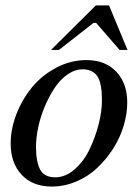

<svg xmlns="http://www.w3.org/2000/svg" viewBox="-20 -681 515 711"><path d="M422.9 -496.1 335.9 -596.2H326.2L198.2 -496.1H168.9L335 -661.1H383.8L452.1 -496.1ZM19.5 -149.4Q19.5 -203.6 41 -258.8Q62.5 -314 98.9 -358.2Q135.3 -402.3 188.5 -430.4Q241.7 -458.5 299.8 -458.5Q370.1 -458.5 410.6 -415.5Q451.2 -372.6 451.2 -301.3Q451.2 -258.8 437.7 -214.4Q424.3 -169.9 398.7 -130.1Q373 -90.3 339.6 -58.8Q306.2 -27.3 262.2 -8.8Q218.3 9.8 171.9 9.8Q100.6 9.8 60.1 -33.9Q19.5 -77.6 19.5 -149.4ZM286.1 -424.3Q257.3 -424.3 230 -405.3Q202.6 -386.2 182.1 -355.2Q161.6 -324.2 145.8 -286.6Q129.9 -249 121.6 -210Q113.3 -170.9 113.3 -137.7Q113.3 -82.5 128.4 -53.5Q143.6 -24.4 184.6 -24.4Q222.7 -24.4 256.6 -54.2Q290.5 -84 311.8 -128.4Q333 -172.9 345.2 -220.5Q357.4 -268.1 357.4 -306.6Q357.4 -328.6 356 -345.2Q354.5 -361.8 349.9 -377.4Q345.2 -393.1 337.4 -402.8Q329.6 -412.6 316.7 -418.5Q303.7 -424.3 286.1 -424.3Z"/></svg>

Font: Happy Times at the IKOB Italic
Style: Regular
Weight: 400
Designer: Lucas Le Bihan
Foundry: Lucas Le Bihan
Version: Version 1.000;PS 1.0;hotconv 1.0.88;makeotf.lib2.5.647800